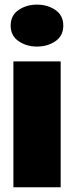

<svg xmlns="http://www.w3.org/2000/svg" viewBox="-20 -790 312 810"><path d="M136 -593.5Q91.5 -593.5 58.2 -616.5Q25 -639.5 25 -682Q25 -725 58.2 -747.8Q91.5 -770.5 136 -770.5Q180.5 -770.5 213.8 -747.8Q247 -725 247 -682Q247 -639 213.8 -616.2Q180.5 -593.5 136 -593.5ZM36.5 0V-531H236V0Z"/></svg>

Font: Epilogue Black
Style: Regular
Weight: 900
Designer: Tyler Finck
Foundry: Etcetera Type Co
Version: Version 2.111; ttfautohint (v1.8.3)